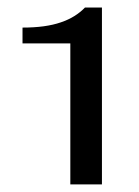

<svg xmlns="http://www.w3.org/2000/svg" viewBox="-20 -735 366 504"><path d="M164.6 -251V-621.1H39.1V-662.6Q69.8 -662.6 94.7 -666Q119.6 -669.4 139.6 -676.3Q159.7 -683.1 175.3 -692.9Q190.9 -702.6 203.1 -715.3H247.6V-251Z"/></svg>

Font: Proza Libre
Style: Regular
Weight: 400
Designer: Jasper de Waard
Foundry: Jasper de Waard
Version: Version 1.001; ttfautohint (v1.4.1.8-43bc)